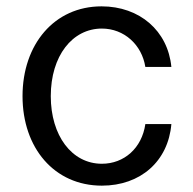

<svg xmlns="http://www.w3.org/2000/svg" viewBox="-20 -574 609 605"><path d="M301 11C423 11 510 -66 520 -183H438C427 -107 371 -58 301 -58C206 -58 140 -147 140 -271C140 -398 208 -484 301 -484C371 -484 427 -433 438 -363H520C509 -477 420 -554 300 -554C151 -554 51 -434 51 -271C51 -108 151 11 301 11Z"/></svg>

Font: Wafeq
Style: Regular
Weight: 400
Designer: Rasmus Andersson & Azza Alameddine
Foundry: Google & TypeTogether
Version: Version 3.000;FEAKit 1.0